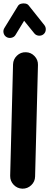

<svg xmlns="http://www.w3.org/2000/svg" viewBox="-25 -1050 293 1144"><path d="M108.4 74.2Q77.6 73.2 56.4 51Q35.2 28.8 35.6 -2L52.7 -666.5Q53.7 -696.8 75.9 -718.3Q98.1 -739.7 128.9 -738.8Q159.2 -738.3 180.7 -715.8Q202.1 -693.4 201.2 -663.1L184.1 1.5Q183.6 32.2 161.1 53.5Q138.7 74.7 108.4 74.2ZM13.2 -829.6Q0 -837.9 -3.7 -853.5Q-7.3 -869.1 1 -882.8L82 -1014.6Q87.9 -1024.4 100.6 -1027.8Q113.3 -1031.2 126.2 -1028.8Q139.2 -1026.4 145.5 -1018.1L239.3 -900.4Q249 -888.2 247.6 -871.6Q246.1 -855 233.4 -845.2Q221.2 -835.9 204.8 -837.6Q188.5 -839.4 178.7 -852.1L118.7 -926.3L67.4 -841.8Q59.6 -828.6 43.2 -825Q26.9 -821.3 13.2 -829.6Z"/></svg>

Font: Mikhak ExtraBold
Style: Regular
Weight: 800
Designer: Amin Abedi
Version: Version 3.3